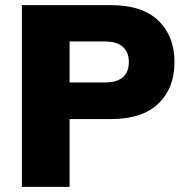

<svg xmlns="http://www.w3.org/2000/svg" viewBox="-20 -725 724 745"><path d="M65 0V-705H411Q532 -705 594.5 -645Q657 -585 657 -484Q657 -383 594.5 -323Q532 -263 411 -263H250V0ZM250 -405H387Q434 -405 457 -425.5Q480 -446 480 -484Q480 -522 457 -543Q434 -564 387 -564H250Z"/></svg>

Font: Mulish Black
Style: Regular
Weight: 900
Designer: Vernon Adams
Foundry: Vernon Adams
Version: Version 3.603; ttfautohint (v1.8.3)